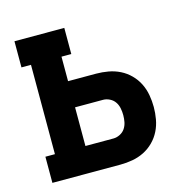

<svg xmlns="http://www.w3.org/2000/svg" viewBox="-83 -600 667 681"><g transform="rotate(-15 250.0 -260.0)"><path d="M28 0V-96H63V-424H28V-520H211V-424H175V-334H278Q300 -334 322.5 -330Q345 -326 365 -316Q385 -306 401 -290Q417 -274 427 -254Q437 -234 441 -211.5Q445 -189 445 -167Q445 -145 441 -122.5Q437 -100 427 -80Q417 -60 401 -44Q385 -28 365 -18Q345 -8 322.5 -4Q300 0 278 0ZM278 -96Q290 -96 302 -102Q314 -108 321 -118.5Q328 -129 330.5 -141.5Q333 -154 333 -167Q333 -180 330.5 -192.5Q328 -205 321 -215.5Q314 -226 302 -232Q290 -238 278 -238H175V-96Z"/></g></svg>

Font: Iosevka Curly Slab
Style: Bold
Weight: 700
Monospace: yes
Designer: Belleve Invis
Foundry: Belleve Invis
Version: Version 22.1.2; ttfautohint (v1.8.4)